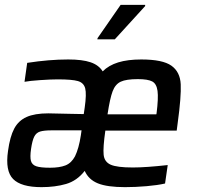

<svg xmlns="http://www.w3.org/2000/svg" viewBox="-20 -763 817 791"><path d="M1 0ZM708 -225H414Q404 -155 407 -125.5Q410 -96 436 -84.5Q462 -73 527 -73Q581 -73 671 -83L660 -7Q630 0 584 4Q538 8 495 8Q422 8 383.5 -7.5Q345 -23 329 -59Q297 -18 252 -5Q207 8 151 8Q67 8 34 -25.5Q1 -59 13 -141Q21 -200 38.5 -233Q56 -266 89.5 -281Q123 -296 179 -296L271 -294L325 -293L329 -320Q337 -376 331 -399Q325 -422 301 -429Q277 -436 218 -436Q190 -436 146 -433Q102 -430 81 -426L92 -504Q182 -518 261 -518Q319 -518 353 -506.5Q387 -495 403 -469Q428 -494 467 -506Q506 -518 562 -518Q650 -518 686 -492.5Q722 -467 724.5 -416Q727 -365 712 -256ZM423 -292H624L625 -296Q633 -359 629 -388.5Q625 -418 607 -427.5Q589 -437 548 -437Q500 -437 477.5 -426.5Q455 -416 444 -387Q433 -358 423 -292ZM316 -226H193Q161 -226 145 -221Q129 -216 121 -200Q113 -184 108 -150Q103 -116 107.5 -100Q112 -84 129.5 -78Q147 -72 186 -72Q225 -72 249.5 -81.5Q274 -91 289 -119Q305 -152 313 -205ZM381 -601 382 -606 477 -743H578V-738L453 -601Z"/></svg>

Font: Assailand Medium
Style: Italic
Weight: 500
Italic angle: -8°
Designer: Hector Gatti with collaboration of the Omnibus-Type team
Foundry: Omnibus-Type
Version: Version 0.072;October 19, 2019;FontCreator 12.0.0.2547 64-bi